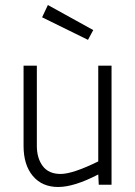

<svg xmlns="http://www.w3.org/2000/svg" viewBox="-20 -737 540 766"><path d="M374 0 372 -41Q276 9 212 9Q148 9 111 -35Q74 -79 74 -155V-475H127V-155Q127 -106 150.5 -74.5Q174 -43 222 -43Q270 -43 372 -93V-475H425V0ZM171 -717 352 -617 331 -578 148 -668Z"/></svg>

Font: TypoPRO Lekton
Style: Regular
Weight: 400
Monospace: yes
Designer: Paolo Mazzetti, Luciano Perondi, Raffaele Flato, Elena Papassissa, Emilio Macchia, Michela Povoleri, Tobias Seemiller, R
Version: Version 34.000